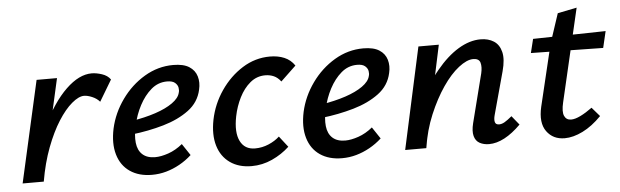

<svg xmlns="http://www.w3.org/2000/svg" viewBox="-40 -648 2541 787"><g transform="rotate(-5 1230.5 -254.5)"><path d="M68 0Q96 -131 141.5 -226Q187 -321 241 -373Q295 -425 347 -425Q366 -425 389 -417.5Q412 -410 424 -393L372 -306Q360 -320 341 -328Q322 -336 308 -336Q286 -336 257.5 -312Q229 -288 201 -244Q173 -200 149.5 -138Q126 -76 113 0ZM26 0 120 -418H204L110 0Z M558 11Q504 11 467.5 -14Q431 -39 417.5 -85Q404 -131 417 -192Q431 -255 470 -309.5Q509 -364 564.5 -397Q620 -430 683 -430Q725 -430 748.5 -415Q772 -400 779.5 -374.5Q787 -349 780 -320Q769 -269 726 -237Q683 -205 621 -187Q559 -169 489 -161L493 -216Q549 -225 592.5 -239.5Q636 -254 663.5 -273.5Q691 -293 696 -315Q699 -324 697 -335.5Q695 -347 684.5 -356Q674 -365 652 -365Q615 -365 586.5 -340.5Q558 -316 538 -278Q518 -240 509 -198Q499 -157 502.5 -125.5Q506 -94 525 -77Q544 -60 577 -60Q601 -60 631.5 -70.5Q662 -81 690 -104L722 -56Q699 -35 672 -20Q645 -5 616.5 3Q588 11 558 11Z M968 11Q915 11 879 -14.5Q843 -40 829.5 -85.5Q816 -131 828 -192Q841 -256 878 -310Q915 -364 967.5 -397Q1020 -430 1081 -430Q1114 -430 1140 -419Q1166 -408 1182 -384L1119 -324Q1106 -341 1090 -348Q1074 -355 1055 -355Q1020 -355 993 -332.5Q966 -310 948 -274Q930 -238 922 -198Q909 -133 927 -96.5Q945 -60 988 -60Q1017 -60 1044 -71.5Q1071 -83 1089 -100L1124 -55Q1093 -26 1052.5 -7.5Q1012 11 968 11Z M1340 11Q1286 11 1249.5 -14Q1213 -39 1199.5 -85Q1186 -131 1199 -192Q1213 -255 1252 -309.5Q1291 -364 1346.5 -397Q1402 -430 1465 -430Q1507 -430 1530.5 -415Q1554 -400 1561.5 -374.5Q1569 -349 1562 -320Q1551 -269 1508 -237Q1465 -205 1403 -187Q1341 -169 1271 -161L1275 -216Q1331 -225 1374.5 -239.5Q1418 -254 1445.5 -273.5Q1473 -293 1478 -315Q1481 -324 1479 -335.5Q1477 -347 1466.5 -356Q1456 -365 1434 -365Q1397 -365 1368.5 -340.5Q1340 -316 1320 -278Q1300 -240 1291 -198Q1281 -157 1284.5 -125.5Q1288 -94 1307 -77Q1326 -60 1359 -60Q1383 -60 1413.5 -70.5Q1444 -81 1472 -104L1504 -56Q1481 -35 1454 -20Q1427 -5 1398.5 3Q1370 11 1340 11Z M1945 6Q1923 6 1906.5 -3Q1890 -12 1884.5 -32.5Q1879 -53 1887 -85L1938 -286Q1944 -312 1939 -329.5Q1934 -347 1910 -347Q1884 -347 1850 -320.5Q1816 -294 1783.5 -246.5Q1751 -199 1724.5 -136Q1698 -73 1687 0H1624Q1648 -103 1684 -182Q1720 -261 1764.5 -315Q1809 -369 1855.5 -397Q1902 -425 1947 -425Q1979 -425 2001.5 -410.5Q2024 -396 2031.5 -365.5Q2039 -335 2026 -287L1978 -111Q1973 -93 1976 -82Q1979 -71 1993 -71Q2004 -71 2016 -78Q2028 -85 2046 -100L2076 -63Q2042 -29 2009 -11.5Q1976 6 1945 6ZM1600 0 1691 -418H1775L1686 0Z M2256 9Q2208 9 2182 -27Q2156 -63 2171 -128L2232 -383L2272 -504L2351 -520L2262 -138Q2253 -100 2261 -82.5Q2269 -65 2289 -65Q2305 -65 2327.5 -76Q2350 -87 2376 -106L2408 -69Q2370 -30 2330.5 -10.5Q2291 9 2256 9ZM2148 -351 2162 -408 2461 -414 2445 -346Z"/></g></svg>

Font: Ysabeau Office SemiBold
Style: Italic
Weight: 600
Italic angle: -12°
Designer: Christian Thalmann (Catharsis Fonts)
Version: Version 2.001;gftools[0.9.30]; featfreeze: tnum,lnum,ss02